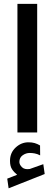

<svg xmlns="http://www.w3.org/2000/svg" viewBox="-20 -698 287 1011"><path d="M70.3 222.2Q53.7 209 43.2 192.9Q32.7 176.8 32.7 148.9Q32.7 106.4 62.3 78.9Q91.8 51.3 129.9 51.3Q148.4 51.3 162.6 55.4Q176.8 59.6 190.9 67.9L191.4 120.1Q176.3 112.3 162.8 109.9Q149.4 107.4 136.7 107.4Q116.7 107.4 99.4 119.6Q82 131.8 82 155.3Q82.5 169.4 95.9 182.6Q109.4 195.8 136.2 191.9Q137.2 191.9 138.4 191.4Q139.6 190.9 140.6 190.4L208 166.5L215.3 218.3L25.4 293.5L18.1 242.7ZM175.8 -677.7V-0.5H71.8V-677.7Z"/></svg>

Font: Vazirmatn FD NL Medium
Style: Regular
Weight: 500
Designer: Saber Rastikerdar
Foundry: Saber Rastikerdar
Version: Version 33.003